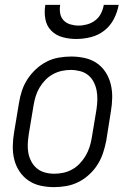

<svg xmlns="http://www.w3.org/2000/svg" viewBox="-20 -760 540 788"><path d="M202 8Q173 8 146 2Q119 -4 97 -19Q75 -34 60 -56.5Q45 -79 38.5 -105.5Q32 -132 32.5 -160.5Q33 -189 38 -218L58 -338Q62 -363 70 -387.5Q78 -412 92.5 -434.5Q107 -457 127.5 -476Q148 -495 171.5 -507Q195 -519 221 -523.5Q247 -528 272 -528Q300 -528 327.5 -522Q355 -516 377 -501Q399 -486 413.5 -463.5Q428 -441 434.5 -414.5Q441 -388 440.5 -359.5Q440 -331 435 -302L416 -182Q411 -157 403 -132.5Q395 -108 381 -85.5Q367 -63 346.5 -44Q326 -25 302 -13Q278 -1 252.5 3.5Q227 8 202 8ZM203 -47Q221 -47 240 -51Q259 -55 276 -64.5Q293 -74 307 -88.5Q321 -103 331 -120Q341 -137 347 -155Q353 -173 356 -191L376 -311Q379 -331 379.5 -350.5Q380 -370 376.5 -388.5Q373 -407 364.5 -423.5Q356 -440 342 -451.5Q328 -463 309 -468Q290 -473 271 -473Q252 -473 233.5 -469Q215 -465 197.5 -455.5Q180 -446 166 -431.5Q152 -417 142 -400Q132 -383 126.5 -365Q121 -347 118 -329L98 -209Q95 -189 94 -169.5Q93 -150 96.5 -131.5Q100 -113 109 -96.5Q118 -80 132 -68.5Q146 -57 164.5 -52Q183 -47 203 -47ZM293 -600Q264 -600 236.5 -607.5Q209 -615 190 -634.5Q171 -654 166 -682.5Q161 -711 166 -740H227Q224 -722 227 -705Q230 -688 241 -676.5Q252 -665 268.5 -660Q285 -655 302 -655Q320 -655 338 -660Q356 -665 371 -676.5Q386 -688 394.5 -705Q403 -722 406 -740H467Q462 -711 447.5 -682.5Q433 -654 408 -634.5Q383 -615 352.5 -607.5Q322 -600 293 -600Z"/></svg>

Font: Iosevka SS04 Light
Style: Italic
Weight: 300
Italic angle: -9°
Monospace: yes
Designer: Belleve Invis
Foundry: Belleve Invis
Version: Version 19.0.0; ttfautohint (v1.8.4)